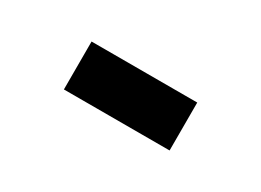

<svg xmlns="http://www.w3.org/2000/svg" viewBox="-21 -506 642 472"><g transform="rotate(30 300.0 -270.0)"><path d="M150 -202V-338H450V-202Z"/></g></svg>

Font: Noto Sans Mono ExtraBold
Style: Regular
Weight: 800
Designer: Monotype Design Team
Foundry: Monotype Imaging Inc.
Version: Version 2.014